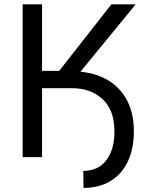

<svg xmlns="http://www.w3.org/2000/svg" viewBox="-20 -748 723 914"><path d="M217.3 -328.1V-408.2H322.3Q414.1 -408.2 480 -374Q545.9 -339.8 581.5 -276.1Q617.2 -212.4 617.2 -123.5Q617.2 -39.6 588.4 21Q559.6 81.5 505.9 114Q452.1 146.5 377.4 146.5L376.5 65.4Q449.2 65.9 488.8 11Q528.3 -43.9 524.4 -136.7Q521 -229.5 465.3 -278.8Q409.7 -328.1 322.3 -328.1ZM87.9 0V-727.5H180.2V-410.6H261.7L510.3 -727.5H626L298.8 -328.1H180.2V0Z"/></svg>

Font: Inter Variable
Style: Regular
Weight: 400
Designer: Rasmus Andersson
Foundry: rsms
Version: Version 4.001;git-9221beed3